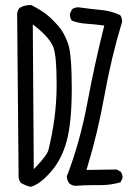

<svg xmlns="http://www.w3.org/2000/svg" viewBox="-20 -745 540 755"><path d="M202.6 -417Q202.6 -409.2 202.6 -400.9Q201.7 -281.2 169.9 -152.8Q163.6 -134.3 127 -94.7L112.8 -79.6L108.9 -648.9L122.6 -638.2Q176.8 -594.7 190.4 -557.6Q202.6 -523.4 202.6 -417ZM350.1 -17.1H375.5Q416.5 -17.1 454.1 -28.3L461.4 -43.5Q461.9 -45.4 461.9 -46.9Q461.9 -60.5 454.6 -69.8L438.5 -78.6L319.8 -76.7L323.2 -87.4Q363.8 -219.7 391.1 -371.3Q418.5 -522.9 459.5 -656.7Q460 -659.2 460 -661.1Q460 -675.3 452.6 -685.5Q417.5 -702.1 377.7 -705.8Q337.9 -709.5 314.9 -712.9Q292 -716.3 287.6 -716.3Q274.4 -716.3 263.2 -708.5L255.4 -691.9Q254.9 -689.9 254.9 -688.5Q254.9 -674.3 262.2 -664.1Q287.6 -653.8 318.6 -651.9Q349.6 -649.9 390.1 -644.5Q353 -498 323.7 -341.6Q294.4 -185.1 242.7 -51.3Q243.2 -36.1 252.9 -23.4Q262.2 -16.1 274.4 -14.2Q312 -17.1 350.1 -17.1ZM209.5 -642.6Q185.5 -669.9 164.1 -687.3Q142.6 -704.6 103 -725.1Q101.1 -725.1 98.6 -725.1Q74.7 -725.1 56.6 -713.4Q48.8 -704.1 47.4 -691.9L53.2 -47.4Q54.7 -35.2 62 -25.9Q79.6 -15.6 99.6 -10.3Q135.3 -18.6 179.2 -68.4Q223.1 -118.2 242.7 -191.9Q262.2 -265.6 262.2 -398.7Q262.2 -531.7 247.6 -573.7Q232.9 -615.7 209.5 -642.6Z"/></svg>

Font: NaikaiFont
Style: Light
Weight: 300
Version: Version 1.89